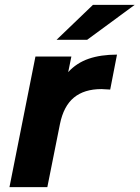

<svg xmlns="http://www.w3.org/2000/svg" viewBox="-20 -771 575 791"><path d="M462 -546 434 -402Q406 -404 398 -404Q327 -404 284.5 -369Q242 -334 227 -260L175 0H19L126 -538H274L261 -474Q296 -512 345.5 -529Q395 -546 462 -546ZM363 -751H535L339 -607H213Z"/></svg>

Font: Idrija
Style: Bold Italic
Weight: 700
Italic angle: -11.3°
Designer: Julieta Ulanovsky
Foundry: Julieta Ulanovsky
Version: Version 7.200